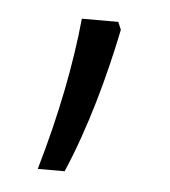

<svg xmlns="http://www.w3.org/2000/svg" viewBox="-32 -138 264 299"><g transform="rotate(5 100.5 11.5)"><path d="M142 -108H85C78 -36 62 45 37 131H79C110 59 132 -23 147 -96Z"/></g></svg>

Font: Noto Sans UI Condensed Light
Style: Regular
Weight: 300
Width: 3
Designer: Monotype Design Team
Foundry: Monotype Imaging Inc.
Version: Version 1.901